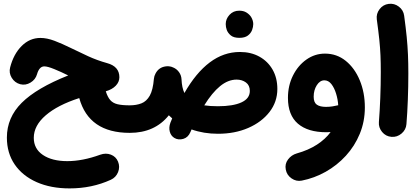

<svg xmlns="http://www.w3.org/2000/svg" viewBox="-20 -664 2252 1035"><path d="M197.8 -459.5Q232.9 -459.5 273.7 -444.1Q314.5 -428.7 359.9 -406.2Q405.3 -383.8 454.8 -361.1Q504.4 -338.4 557.6 -323.7Q623.5 -305.7 623.5 -247.6Q623.5 -222.2 604 -201.9Q584.5 -181.6 550.3 -171.9Q560.1 -140.6 574.5 -124.3Q588.9 -107.9 613.8 -102.1Q638.7 -96.2 679.2 -96.2H679.7Q710.4 -96.2 731.9 -74.5Q753.4 -52.7 753.4 -22Q753.4 8.3 731.9 30.3Q710.4 52.2 679.7 52.2H679.2Q459 52.2 407.2 -135.3Q290.5 -97.7 226.3 -42.2Q162.1 13.2 162.1 79.1Q162.1 138.2 211.4 171.4Q260.7 204.6 342.8 204.6Q425.3 204.6 520.5 169.9Q550.8 159.2 577.9 169.7Q605 180.2 616.2 207Q627.9 235.4 616.5 263.9Q605 292.5 577.1 305.2Q475.6 351.6 355 351.6Q253.9 351.6 177.7 317.9Q101.6 284.2 59.3 222.7Q17.1 161.1 17.1 77.6Q17.1 -30.3 97.2 -109.9Q177.2 -189.5 347.7 -257.3Q308.6 -276.9 272.5 -291.5Q236.3 -306.2 219.2 -306.2Q204.6 -306.2 194.8 -294.9Q185.1 -283.7 179.7 -264.2Q171.4 -234.9 144.5 -218.8Q117.7 -202.6 88.9 -210Q59.6 -217.8 43.2 -244.6Q26.9 -271.5 34.7 -300.8Q53.2 -372.6 96.7 -416Q140.1 -459.5 197.8 -459.5Z M605.5 -22Q605.5 -52.7 627.4 -74.5Q649.4 -96.2 679.7 -96.2Q714.8 -96.2 742.4 -106.9Q770 -117.7 787.4 -148.4Q804.7 -179.2 809.6 -239.3Q811 -254.4 818.4 -267.6Q835.9 -301.3 873.5 -306.2Q881.8 -307.6 890.6 -306.6Q902.8 -305.7 913.6 -300.3Q932.6 -292.5 945.1 -275.1Q957.5 -257.8 958.5 -236.3Q960.4 -191.4 974.1 -162.6Q1036.1 -271.5 1110.8 -327.6Q1185.5 -383.8 1273.4 -383.8Q1333 -383.8 1378.4 -358.6Q1423.8 -333.5 1449.5 -288.6Q1475.1 -243.7 1475.1 -184.6Q1475.1 -115.2 1432.9 -60.5Q1390.6 -5.9 1318.4 25.6Q1246.1 57.1 1154.8 57.1Q1078.1 57.1 1012.7 33.7Q1009.8 41 1006.3 48.3Q994.1 77.1 967.8 84.7Q941.4 92.3 919.9 79.6Q901.4 68.4 895.3 45.9Q889.2 23.4 898.4 -2Q903.3 -14.2 908.2 -25.9Q898.4 -34.2 890.1 -42.5Q814 52.2 679.7 52.2Q649.4 52.2 627.4 30.3Q605.5 8.3 605.5 -22ZM1255.4 -234.9Q1209.5 -234.9 1166.3 -199.5Q1123 -164.1 1081.1 -96.2Q1112.3 -91.3 1154.8 -91.3Q1236.3 -91.3 1281.5 -112.1Q1326.7 -132.8 1326.7 -173.8Q1326.7 -204.1 1305.7 -219.5Q1284.7 -234.9 1255.4 -234.9ZM1196.8 -534.2Q1196.8 -562 1217.3 -584.2Q1237.8 -606.4 1269.5 -606.4Q1292.5 -606.4 1308.3 -596.7Q1324.2 -586.9 1333.5 -572.8Q1345.2 -553.2 1345.2 -534.2Q1345.2 -519.5 1338.9 -502.2Q1332.5 -484.9 1316.2 -472.4Q1299.8 -460 1270.5 -460Q1240.2 -460 1224.6 -472.7Q1209 -485.4 1202.6 -502Q1196.8 -518.1 1196.8 -534.2Z M1731.9 -375Q1795.4 -375 1843.8 -335.9Q1892.1 -296.9 1919.4 -231Q1946.8 -165 1946.8 -85Q1946.8 -8.8 1919.4 57.4Q1892.1 123.5 1844.5 175.5Q1796.9 227.5 1735.6 262Q1674.3 296.4 1606.9 309.6Q1577.1 315.4 1551.5 297.6Q1525.9 279.8 1520.5 250Q1514.6 219.7 1532.7 195.6Q1550.8 171.4 1579.6 163.1Q1642.6 145.5 1688.5 115.7Q1734.4 85.9 1762.2 47.9Q1750 48.8 1738.8 48.8Q1639.6 48.8 1585.9 2.7Q1532.2 -43.5 1532.2 -136.2Q1532.2 -202.6 1559.3 -256.8Q1586.4 -311 1631.8 -343Q1677.2 -375 1731.9 -375ZM1670.9 -142.6Q1670.9 -111.8 1687.7 -99.9Q1704.6 -87.9 1737.3 -87.9Q1755.9 -87.9 1772.5 -90.6Q1789.1 -93.3 1803.2 -96.7Q1801.3 -128.4 1791.7 -159.4Q1782.2 -190.4 1766.4 -210.7Q1750.5 -231 1728.5 -231Q1704.6 -231 1687.7 -204.6Q1670.9 -178.2 1670.9 -142.6Z M2011.2 -559.6Q2007.3 -589.8 2026.1 -614.5Q2044.9 -639.2 2075.2 -643.1Q2105.5 -647 2130.1 -628.2Q2154.8 -609.4 2158.7 -579.1Q2167.5 -514.2 2172.4 -464.8Q2177.2 -415.5 2179.2 -369.4Q2181.2 -323.2 2181.2 -267.6Q2181.2 -196.8 2178.5 -125.7Q2175.8 -54.7 2170.9 5.4Q2168.5 35.6 2144.5 55.9Q2120.6 76.2 2090.3 73.7Q2059.6 71.3 2039.8 47.4Q2020 23.4 2022.5 -6.3Q2027.3 -66.9 2030 -137Q2032.7 -207 2032.7 -274.9Q2032.7 -325.2 2031 -365.2Q2029.3 -405.3 2024.7 -450.2Q2020 -495.1 2011.2 -559.6Z"/></svg>

Font: Mikhak-DS1-FD ExtraBold
Style: Regular
Weight: 800
Designer: Amin Abedi
Version: Version 3.2